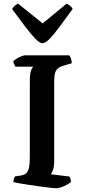

<svg xmlns="http://www.w3.org/2000/svg" viewBox="-20 -997 450 1017"><path d="M275 0Q268 0 246 -2.5Q224 -5 194.5 -9Q165 -13 135 -17.5Q105 -22 82.5 -26Q60 -30 51 -33Q51 -42 54 -50.5Q57 -59 60 -63L89 -67Q108 -70 118.5 -79Q129 -88 133.5 -109Q138 -130 138 -167V-567Q138 -612 146 -627.5Q154 -643 156 -644H62Q60 -649 56 -655Q52 -661 50 -672Q56 -679 68.5 -686.5Q81 -694 94 -699Q107 -704 112 -704H347Q351 -699 355.5 -688Q360 -677 360 -662L316 -649Q298 -644 287 -635Q276 -626 271.5 -609.5Q267 -593 267 -563V-141Q267 -116 261 -98.5Q255 -81 249 -74L348 -62Q350 -59 353 -50Q356 -41 356 -33Q340 -20 317 -10Q294 0 275 0ZM205 -768Q190 -768 166.5 -792.5Q143 -817 112.5 -857.5Q82 -898 44 -949Q49 -958 58 -966.5Q67 -975 77 -977L206 -873L332 -977Q342 -974 351.5 -966Q361 -958 365 -950Q327 -898 296.5 -856.5Q266 -815 243 -791.5Q220 -768 205 -768Z"/></svg>

Font: Texturina 12pt SemiBold
Style: Regular
Weight: 600
Designer: Guillermo Torres Carreño
Foundry: Omnibus-Type
Version: Version 1.002